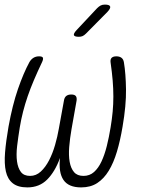

<svg xmlns="http://www.w3.org/2000/svg" viewBox="-20 -805 640 835"><path d="M486 -560Q500 -560 508.5 -553.5Q517 -547 519 -533Q527 -485 528 -416Q529 -347 513 -254Q503 -194 488.5 -145.5Q474 -97 453 -62.5Q432 -28 403 -9Q374 10 333 10Q278 10 256 -22.5Q234 -55 241 -118Q219 -58 185 -24Q151 10 99 10Q58 10 35.5 -8Q13 -26 5.5 -59.5Q-2 -93 2 -142Q6 -191 17 -254Q34 -348 58 -417.5Q82 -487 108 -535Q115 -547 125.5 -553.5Q136 -560 150 -560Q164 -560 166.5 -554Q169 -548 163 -535Q143 -493 127.5 -456.5Q112 -420 100.5 -386.5Q89 -353 80.5 -320Q72 -287 66 -251Q59 -208 54.5 -170Q50 -132 54 -103Q58 -74 71 -57Q84 -40 111 -40Q137 -40 157.5 -59Q178 -78 193.5 -108Q209 -138 219.5 -174.5Q230 -211 236 -246L258 -367Q260 -381 268 -387.5Q276 -394 290 -394Q304 -394 309.5 -387.5Q315 -381 313 -367L291 -243Q284 -203 281 -166Q278 -129 283 -101Q288 -73 302 -56.5Q316 -40 343 -40Q370 -40 389 -57Q408 -74 421.5 -103Q435 -132 444.5 -170Q454 -208 461 -251Q467 -287 470 -319.5Q473 -352 473 -385.5Q473 -419 470 -455Q467 -491 461 -533Q459 -547 465.5 -553.5Q472 -560 486 -560ZM354 -659Q346 -651 339 -648Q332 -645 323 -645Q304 -645 301.5 -652Q299 -659 313 -674L402 -769Q410 -777 417.5 -781Q425 -785 436 -785Q456 -785 459 -777Q462 -769 447 -753Z"/></svg>

Font: Maple Mono NL Thin
Style: Italic
Weight: 250
Italic angle: -10°
Monospace: yes
Designer: subframe7536
Version: Version 7.000